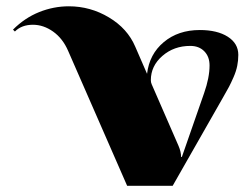

<svg xmlns="http://www.w3.org/2000/svg" viewBox="-20 -599 811 619"><path d="M389.9 0 199.7 -434.9Q182.3 -475.1 151.2 -497.2Q120.2 -519.2 86.1 -519.2Q49.8 -519.2 28 -497.4L21.9 -503.5Q59.9 -541.5 106.4 -560.1Q153 -578.7 201.9 -578.7Q271.4 -578.7 331.3 -542.8Q391.2 -507 416.1 -448.4L454.1 -361Q461.5 -424.4 508.1 -463.3Q554.6 -502.2 624.1 -502.2Q680.5 -502.2 714.4 -480.6Q748.3 -458.9 748.3 -422.2Q748.3 -403.8 744.8 -386.6Q741.3 -369.3 733 -350.3Q724.7 -331.3 718.1 -318.8Q711.5 -306.4 698.4 -283.7L536.7 0ZM563.8 -93.1H566.4L638.1 -299Q655.6 -348.8 655.6 -388.1Q655.6 -416.5 638.5 -433.8Q621.5 -451 593.5 -451Q540.6 -451 503.5 -418.7Q466.3 -386.4 466.3 -340.5Q466.3 -333.5 469 -327.4L555.5 -128.9Q563.8 -109.7 563.8 -93.1Z"/></svg>

Font: Wabroye
Style: Medium
Weight: 500
Designer: gluk
Foundry: gluk
Version: Version 0.14